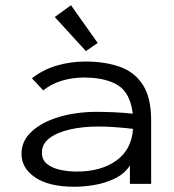

<svg xmlns="http://www.w3.org/2000/svg" viewBox="-20 -702 665 733"><path d="M265 11Q167 11 114.5 -24.5Q62 -60 62 -115Q62 -164 101 -200Q140 -236 205.5 -255.5Q271 -275 350 -275Q378 -275 414 -273.5Q450 -272 487 -268Q477 -348 429.5 -377Q382 -406 300 -406Q258 -406 218 -394.5Q178 -383 145 -357L102 -403Q142 -435 194.5 -451Q247 -467 306 -467Q381 -467 437.5 -447Q494 -427 525.5 -378Q557 -329 557 -243V0H476V-70Q454 -37 416.5 -19.5Q379 -2 338.5 4.5Q298 11 265 11ZM140 -119Q140 -92 159 -76.5Q178 -61 208.5 -54Q239 -47 273 -47Q365 -47 423.5 -88.5Q482 -130 488 -210Q456 -214 420.5 -216.5Q385 -219 357 -219Q297 -219 248 -208Q199 -197 169.5 -175Q140 -153 140 -119ZM308 -507 189 -637 251 -682 353 -538Z"/></svg>

Font: Inconsolata Expanded Thin
Style: Regular
Weight: 100
Width: 7
Monospace: yes
Designer: Raph Levien, Cyreal, Brenton Simpson
Foundry: Raph Levien, Cyreal, Google
Version: Version 3.100; ttfautohint (v1.8.4.7-5d5b)